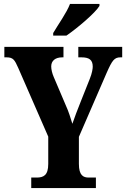

<svg xmlns="http://www.w3.org/2000/svg" viewBox="-20 -951 639 971"><path d="M249 -784V-771H316C373 -810 462 -886 483 -921V-931H334C317 -886 274 -827 249 -784ZM138 0H465V-53H429C402 -53 379 -63 379 -122V-259L520 -584C547 -645 558 -661 589 -661H598V-714H376V-661H392C430 -661 449 -649 449 -614C449 -604 446 -582 434 -552L389 -439C372 -397 357 -357 346 -325C336 -356 329 -383 312 -420L252 -561C244 -579 239 -600 239 -615C239 -644 260 -661 295 -661H301V-714H2V-661H13C47 -661 54 -648 72 -608L224 -260V-122C224 -64 200 -53 165 -53H138Z"/></svg>

Font: Noto Serif Lao ExtraCondensed ExtraBold
Style: Regular
Weight: 800
Width: 2
Designer: Monotype Design Team
Foundry: Monotype Imaging Inc.
Version: Version 2.003